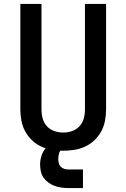

<svg xmlns="http://www.w3.org/2000/svg" viewBox="-20 -755 640 972"><path d="M300 8Q271 8 243 3.5Q215 -1 189 -13Q163 -25 142 -45Q121 -65 107.5 -90Q94 -115 88.5 -143.5Q83 -172 83 -200V-735H190V-200Q190 -177 196 -155Q202 -133 217.5 -116Q233 -99 255 -91.5Q277 -84 300 -84Q323 -84 345 -91.5Q367 -99 382.5 -116Q398 -133 404 -155Q410 -177 410 -200V-735H517V-200Q517 -172 511.5 -143.5Q506 -115 492.5 -90Q479 -65 458 -45Q437 -25 411 -13Q385 -1 357 3.5Q329 8 300 8ZM400 197H325Q307 197 290 194.5Q273 192 256.5 186Q240 180 225.5 169.5Q211 159 201 145Q191 131 187 113.5Q183 96 183 78Q183 55 190.5 32Q198 9 214.5 -7.5Q231 -24 254 -30.5Q277 -37 300 -37V0Q292 0 287 6Q282 12 279.5 19.5Q277 27 276 34.5Q275 42 275 49Q275 60 277.5 70.5Q280 81 287 88.5Q294 96 304.5 99.5Q315 103 325 103H400Z"/></svg>

Font: Iosevka Custom SmBdEx
Style: Regular
Weight: 600
Width: 7
Monospace: yes
Designer: Belleve Invis
Foundry: Belleve Invis
Version: Version 11.2.4; ttfautohint (v1.8.4)